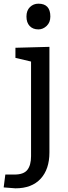

<svg xmlns="http://www.w3.org/2000/svg" viewBox="-60 -785 369 1045"><path d="M149 -765Q214 -765 214 -695Q214 -663 194 -644Q174 -625 149 -625Q119 -625 101.5 -643.5Q84 -662 84 -695Q84 -728 103 -746.5Q122 -765 149 -765ZM209 -530V45Q209 136 161 188Q113 240 24 240L-40 235L-31 165H19Q69 165 89 139.5Q109 114 109 65V-450L24 -470V-525Z"/></svg>

Font: Bitter
Style: Regular
Weight: 400
Designer: Sol Matas
Foundry: Sol Matas
Version: Version 1.300;PS 001.300;hotconv 1.0.70;makeotf.lib2.5.58329